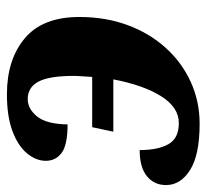

<svg xmlns="http://www.w3.org/2000/svg" viewBox="-48 -545 596 554"><g transform="rotate(-90 250.0 -268.0)"><path d="M170 10Q80 10 36.5 -17.5Q-7 -45 -7 -87Q-7 -121 18.5 -142Q44 -163 94 -163Q94 -110 111 -80Q128 -50 172 -50Q217 -50 249 -100.5Q281 -151 298 -239H147L160 -300H305Q306 -319 307 -331Q308 -343 308 -353Q308 -424 291.5 -455Q275 -486 241 -486Q213 -486 191 -459Q169 -432 168 -371Q109 -371 86 -388Q63 -405 63 -434Q63 -462 84.5 -488Q106 -514 148.5 -530Q191 -546 255 -546Q355 -546 416.5 -494.5Q478 -443 478 -337Q478 -262 455 -199Q432 -136 390 -89Q348 -42 291.5 -16Q235 10 170 10Z"/></g></svg>

Font: Noto Serif SemiCondensed ExtraBold
Style: Italic
Weight: 800
Width: 4
Italic angle: -12°
Designer: Monotype Design Team
Foundry: Monotype Imaging Inc.
Version: Version 2.014; ttfautohint (v1.8.4.7-5d5b)